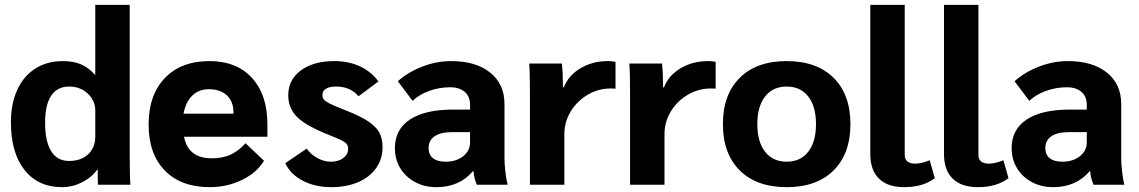

<svg xmlns="http://www.w3.org/2000/svg" viewBox="-20 -762 4700 792"><path d="M25 -258Q25 -334 51 -391Q77 -448 125.5 -479Q174 -510 239 -510Q283 -510 314.5 -496.5Q346 -483 371 -454H373V-742H515V-135Q515 -27 518 0H384Q383 -15 383 -62H381Q358 -30 318.5 -10Q279 10 236 10Q137 10 81 -61Q25 -132 25 -258ZM373 -199V-306Q373 -347 342 -376Q311 -405 265 -405Q216 -405 191 -367Q166 -329 166 -256Q166 -179 191 -138.5Q216 -98 265 -98Q314 -98 343.5 -125.5Q373 -153 373 -199Z M1083 -198H739Q748 -153 776.5 -131Q805 -109 854 -109Q897 -109 929 -123Q961 -137 993 -171L1069 -99Q1040 -50 978.5 -20Q917 10 845 10Q727 10 660 -58.5Q593 -127 593 -248Q593 -370 660 -440Q727 -510 844 -510Q956 -510 1019.5 -440.5Q1083 -371 1083 -249ZM943 -299Q943 -343 916 -368.5Q889 -394 842 -394Q800 -394 773 -367.5Q746 -341 737 -293H943Z M1157 -89 1245 -149Q1263 -124 1290 -109.5Q1317 -95 1345 -95Q1376 -95 1396 -110Q1416 -125 1416 -148Q1416 -160 1410.5 -167.5Q1405 -175 1389 -183Q1373 -191 1338 -205Q1244 -242 1206.5 -278.5Q1169 -315 1169 -369Q1169 -433 1221 -471.5Q1273 -510 1359 -510Q1418 -510 1464.5 -488.5Q1511 -467 1541 -426L1459 -365Q1425 -405 1366 -405Q1339 -405 1324.5 -396Q1310 -387 1310 -371Q1310 -359 1316 -351.5Q1322 -344 1340.5 -334.5Q1359 -325 1403 -308Q1465 -284 1498 -262Q1531 -240 1544.5 -215.5Q1558 -191 1558 -155Q1558 -106 1531.5 -68.5Q1505 -31 1457 -10.5Q1409 10 1347 10Q1279 10 1228 -17Q1177 -44 1157 -89Z M1609 -151Q1609 -228 1671 -269Q1733 -310 1849 -310H1919V-330Q1919 -364 1897 -383Q1875 -402 1837 -402Q1792 -402 1750.5 -387Q1709 -372 1682 -346L1621 -427Q1664 -465 1722.5 -487.5Q1781 -510 1841 -510Q1943 -510 2002 -462.5Q2061 -415 2061 -333V-108Q2061 -84 2065 -51Q2069 -18 2074 0H1947Q1941 -14 1938 -25Q1935 -36 1933 -56H1931Q1875 10 1780 10Q1731 10 1692 -11Q1653 -32 1631 -68.5Q1609 -105 1609 -151ZM1919 -175V-217H1845Q1798 -217 1773 -200Q1748 -183 1748 -151Q1748 -124 1766 -109.5Q1784 -95 1818 -95Q1862 -95 1890.5 -117.5Q1919 -140 1919 -175Z M2166 -378Q2166 -463 2163 -500H2298Q2302 -461 2302 -412V-402H2306Q2325 -451 2374.5 -480.5Q2424 -510 2488 -510Q2501 -510 2519 -507V-396Q2517 -397 2499 -397Q2448 -397 2404 -371Q2360 -345 2334 -302Q2308 -259 2308 -209V0H2166Z M2579 -378Q2579 -463 2576 -500H2711Q2715 -461 2715 -412V-402H2719Q2738 -451 2787.5 -480.5Q2837 -510 2901 -510Q2914 -510 2932 -507V-396Q2930 -397 2912 -397Q2861 -397 2817 -371Q2773 -345 2747 -302Q2721 -259 2721 -209V0H2579Z M2962 -250Q2962 -372 3031.5 -441Q3101 -510 3225 -510Q3349 -510 3418.5 -441Q3488 -372 3488 -250Q3488 -128 3418.5 -59Q3349 10 3225 10Q3101 10 3031.5 -59Q2962 -128 2962 -250ZM3346 -250Q3346 -323 3314 -364Q3282 -405 3225 -405Q3168 -405 3136 -364Q3104 -323 3104 -250Q3104 -177 3136 -136Q3168 -95 3225 -95Q3282 -95 3314 -136Q3346 -177 3346 -250Z M3570 -126V-742H3712V-123Q3712 -87 3756 -87Q3781 -87 3815 -101L3836 -27Q3788 10 3709 10Q3642 10 3606 -25Q3570 -60 3570 -126Z M3874 -126V-742H4016V-123Q4016 -87 4060 -87Q4085 -87 4119 -101L4140 -27Q4092 10 4013 10Q3946 10 3910 -25Q3874 -60 3874 -126Z M4153 -151Q4153 -228 4215 -269Q4277 -310 4393 -310H4463V-330Q4463 -364 4441 -383Q4419 -402 4381 -402Q4336 -402 4294.5 -387Q4253 -372 4226 -346L4165 -427Q4208 -465 4266.5 -487.5Q4325 -510 4385 -510Q4487 -510 4546 -462.5Q4605 -415 4605 -333V-108Q4605 -84 4609 -51Q4613 -18 4618 0H4491Q4485 -14 4482 -25Q4479 -36 4477 -56H4475Q4419 10 4324 10Q4275 10 4236 -11Q4197 -32 4175 -68.5Q4153 -105 4153 -151ZM4463 -175V-217H4389Q4342 -217 4317 -200Q4292 -183 4292 -151Q4292 -124 4310 -109.5Q4328 -95 4362 -95Q4406 -95 4434.5 -117.5Q4463 -140 4463 -175Z"/></svg>

Font: Sarabun ExtraBold
Style: Regular
Weight: 800
Version: Version 1.000; ttfautohint (v1.6)